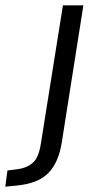

<svg xmlns="http://www.w3.org/2000/svg" viewBox="-128 -510 361 723"><path d="M-108 193 -100 132 -61 127Q-28 123 -5 103.5Q18 84 26 30L109 -490H186L105 24Q99 63 86.5 92Q74 121 54 141.5Q34 162 4 173.5Q-26 185 -67 189Z"/></svg>

Font: Nunito Sans 10pt Condensed
Style: Italic
Weight: 400
Width: 3
Italic angle: -9°
Designer: Vernon Adams
Foundry: Vernon Adams
Version: Version 3.101;gftools[0.9.27]